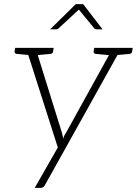

<svg xmlns="http://www.w3.org/2000/svg" viewBox="-20 -726 658 923"><path d="M147 177 258 -17 105 -496H139Q146 -496 149 -492.5Q152 -489 154 -485L278 -87Q279 -82 281 -74Q283 -66 284 -59Q285 -65 287 -69.5Q289 -74 291.5 -78.5Q294 -83 297 -87L517 -485Q519 -490 524 -493Q529 -496 533 -496H564L197 162Q194 168 189 172.5Q184 177 176 177ZM133 -482 134 -496H172L171 -482ZM503 -482 505 -496H543L541 -482ZM144 -496 135 -460 60 -467Q55 -468 52.5 -470.5Q50 -473 50 -478L53 -496ZM238 -496 235 -478Q235 -473 231.5 -470.5Q228 -468 224 -467L147 -460L146 -496ZM524 -496 515 -460 440 -467Q435 -468 432.5 -470.5Q430 -473 430 -478L433 -496ZM618 -496 615 -478Q615 -473 611.5 -470.5Q608 -468 604 -467L527 -460L526 -496ZM221 -585 344 -706H380L473 -585H445Q438 -585 433 -590L359 -680L262 -590Q260 -588 257 -586.5Q254 -585 250 -585Z"/></svg>

Font: Aleo ExtraLight
Style: Italic
Weight: 250
Italic angle: -7°
Designer: Alessio Laiso
Foundry: Alessio Laiso
Version: Version 2.001;gftools[0.9.29]